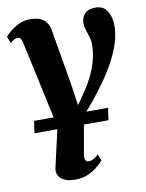

<svg xmlns="http://www.w3.org/2000/svg" viewBox="-97 -619 713 937"><g transform="rotate(-10 259.0 -151.0)"><path d="M307.5 -148Q335.5 -188 354.8 -227Q374 -266 384.2 -305Q394.5 -344 394.5 -384Q394.5 -400.5 388.8 -419Q383 -437.5 377 -456.5Q371 -475.5 371 -492.5Q371 -519 388.2 -537.8Q405.5 -556.5 441 -556.5Q480.5 -556.5 499.2 -526.5Q518 -496.5 518 -453Q518 -412.5 504.5 -369.5Q491 -326.5 467.5 -282.5Q444 -238.5 413.8 -195.2Q383.5 -152 349.5 -110.5Q335.5 -94 321.5 -77.5Q307.5 -61 295 -46.5L262.5 138Q258.5 158 264.2 167.5Q270 177 280 177Q290 177 301.2 171.2Q312.5 165.5 328.5 152L341.5 183Q334 192 315 209Q296 226 267 239.8Q238 253.5 199.5 253.5Q153 253.5 130 232.8Q107 212 114 179.5L158.5 -16L65 -448Q61 -464.5 55.8 -470.8Q50.5 -477 43 -477Q36.5 -477 27.8 -473.5Q19 -470 5 -458.5L-8 -491Q-3.5 -497 14 -512.8Q31.5 -528.5 58.2 -542.2Q85 -556 117.5 -556Q161 -556 184 -537.8Q207 -519.5 212.5 -487L261.5 -199L275.5 -102ZM42 -4 51 -64H417.5L409 -4Z"/></g></svg>

Font: Merriweather 48pt ExtraBold
Style: Italic
Weight: 800
Italic angle: -7.8°
Version: Version 2.101